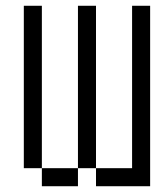

<svg xmlns="http://www.w3.org/2000/svg" viewBox="-20 -645 540 665"><path d="M125 -62.5H62.5V-625H125ZM125 -62.5H250V0H125ZM250 -625H312.5V-62.5H250ZM312.5 -62.5H437.5V-625H500V0H312.5Z"/></svg>

Font: ChillBitmapSE 16px
Style: Regular
Weight: 400
Designer: Designed by Warren2060
Foundry: ChillType
Version: Version 1.000